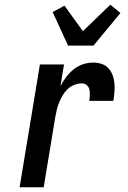

<svg xmlns="http://www.w3.org/2000/svg" viewBox="-20 -793 540 813"><path d="M63 0 149 -520H251L236 -428Q246 -448 260 -466.5Q274 -485 292 -499.5Q310 -514 331.5 -521Q353 -528 375 -528Q393 -528 410 -522.5Q427 -517 439 -504Q451 -491 457 -474.5Q463 -458 464.5 -440Q466 -422 464.5 -403.5Q463 -385 460 -366H358Q360 -378 360.5 -390.5Q361 -403 358.5 -414Q356 -425 347.5 -432.5Q339 -440 327 -440Q311 -440 294.5 -433.5Q278 -427 266 -415.5Q254 -404 245.5 -389.5Q237 -375 230.5 -359.5Q224 -344 220.5 -328.5Q217 -313 214 -297L165 0ZM268 -600 203 -742 253 -769 331 -661 447 -773 490 -738 376 -600Z"/></svg>

Font: Iosevka Curly Semibold
Style: Italic
Weight: 600
Italic angle: -9°
Monospace: yes
Designer: Belleve Invis
Foundry: Belleve Invis
Version: Version 22.1.2; ttfautohint (v1.8.4)